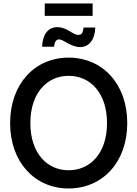

<svg xmlns="http://www.w3.org/2000/svg" viewBox="-20 -1070 789 1102"><path d="M374 11.7C568.4 11.7 710.4 -139.2 710.4 -363.3C710.4 -588.4 568.4 -739.3 374 -739.3C179.7 -739.3 38.1 -588.4 38.1 -363.3C38.1 -139.6 179.7 11.7 374 11.7ZM374 -92.8C251 -92.8 154.3 -189.9 154.3 -363.3C154.3 -537.6 251 -634.8 374 -634.8C497.6 -634.8 594.2 -537.6 594.2 -363.3C594.2 -189.9 497.6 -92.8 374 -92.8ZM439.9 -799.8C491.2 -799.8 524.9 -842.3 526.9 -912.1H459.5C457 -882.8 448.7 -869.6 430.2 -869.6C397 -869.6 364.7 -914.1 309.6 -914.1C254.4 -914.1 223.6 -870.1 221.7 -801.8H290.5C291.5 -824.2 300.3 -843.8 318.8 -843.8C345.7 -843.8 386.2 -799.8 439.9 -799.8ZM511.7 -1050.3H236.8V-979H511.7Z"/></svg>

Font: Raveo Display Display Medium
Style: Regular
Weight: 500
Designer: Jakub Foglar, Rasmus Andersson (Inter)
Foundry: Jakubfoglar.com
Version: Version 1.100;Glyphs 3.2.3 (3260)